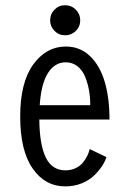

<svg xmlns="http://www.w3.org/2000/svg" viewBox="-20 -686 490 718"><path d="M167.5 -610Q167.5 -633.5 183.8 -650Q200 -666.5 223.5 -666.5Q247 -666.5 263.5 -650Q280 -633.5 280 -610Q280 -586.5 263.5 -570.2Q247 -554 223.5 -554Q200 -554 183.8 -570.5Q167.5 -587 167.5 -610ZM378 -98.5Q373 -82.5 361.8 -65.2Q350.5 -48 332.2 -30Q314 -12 285.8 -0.5Q257.5 11 224.5 11Q148.5 11 102 -56Q55.5 -123 55.5 -250.5Q55.5 -377.5 104.2 -444.8Q153 -512 226 -512Q279.5 -512 316.8 -476Q354 -440 371.8 -379.5Q389.5 -319 389.5 -239H127Q128 -144 151.5 -96.5Q175 -49 224.5 -49Q245.5 -49 262.5 -57Q279.5 -65 290 -78Q300.5 -91 306.5 -103.5Q312.5 -116 315.5 -128.5ZM225.5 -453Q185 -453 159.5 -413.2Q134 -373.5 128.5 -292.5H317.5Q317.5 -322 312.8 -348.8Q308 -375.5 298 -399.8Q288 -424 269.2 -438.5Q250.5 -453 225.5 -453Z"/></svg>

Font: League Mono Condensed Light
Style: Regular
Weight: 300
Width: 1
Designer: Tyler Finck
Foundry: The League of Moveable Type / Tyler Finck
Version: Version 2.210